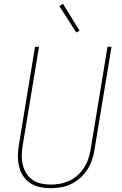

<svg xmlns="http://www.w3.org/2000/svg" viewBox="-20 -981 640 1009"><path d="M246 8Q217 8 189.5 2Q162 -4 139.5 -18.5Q117 -33 102 -55.5Q87 -78 80.5 -105Q74 -132 74 -160.5Q74 -189 79 -218L164 -735H185L99 -215Q95 -189 94.5 -163.5Q94 -138 100 -114Q106 -90 119 -69.5Q132 -49 151.5 -35.5Q171 -22 196 -16.5Q221 -11 247 -11Q271 -11 295.5 -15.5Q320 -20 344 -31Q368 -42 388 -60Q408 -78 422 -100Q436 -122 444 -146Q452 -170 456 -194L545 -735H566L476 -191Q472 -165 463 -138.5Q454 -112 438 -88Q422 -64 400.5 -45Q379 -26 353 -13.5Q327 -1 299.5 3.5Q272 8 246 8ZM381 -810 292 -949 311 -961 398 -820Z"/></svg>

Font: Iosevka Aile Thin
Style: Italic
Weight: 100
Italic angle: -9°
Designer: Belleve Invis
Foundry: Belleve Invis
Version: Version 31.1.0; ttfautohint (v1.8.4)